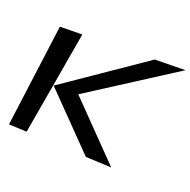

<svg xmlns="http://www.w3.org/2000/svg" viewBox="-224 -891 1076 1085"><g transform="rotate(30 314.0 -348.0)"><path d="M594 -44 226 -309 683 -730 502 -695 81 -282 440 -24ZM79 20 77 -613 -55 -588 -28 34Z"/></g></svg>

Font: Gamestation Warped
Style: Regular
Weight: 400
Designer: Jonas Hecksher
Foundry: Jonas Hecksher, Playtypeª, e-types AS
Version: Version 1.003